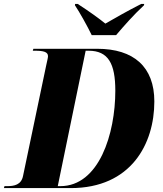

<svg xmlns="http://www.w3.org/2000/svg" viewBox="-59 -964 835 984"><path d="M411 -784H536C577 -832 624 -886 679 -937L680 -944H665C592 -907 521 -866 481 -843C450 -868 404 -902 339 -944H326L325 -937C347 -905 391 -826 411 -784ZM-39 0H303C613 0 732 -227 732 -444C732 -621 627 -714 439 -714H112L109 -704H121C164 -704 187 -698 187 -676C187 -667 182 -650 178 -630L59 -62C50 -17 14 -10 -22 -10H-36ZM250 -10H237L380 -704H395C496 -704 532 -638 532 -499C532 -279 449 -10 250 -10Z"/></svg>

Font: Noto Serif Display SemiCondensed Black
Style: Italic
Weight: 900
Width: 4
Italic angle: -12°
Designer: Monotype Design Team
Foundry: Monotype Imaging Inc.
Version: Version 2.009